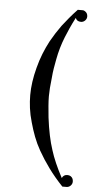

<svg xmlns="http://www.w3.org/2000/svg" viewBox="-57 -730 425 884"><g transform="rotate(5 156.0 -287.5)"><path d="M300 70Q312 78 312 94Q312 105 304 113Q296 121 285 121H281H266Q229 82 200.5 43Q172 4 150 -35Q133 -65 121 -96.5Q109 -128 100 -161Q90 -195 86 -226Q82 -257 82 -286Q82 -345 100 -413Q109 -448 121.5 -479.5Q134 -511 150 -541Q172 -580 198 -616Q212 -634 228.5 -654Q245 -674 266 -696H281Q286 -696 290 -696Q294 -696 300 -692Q312 -684 312 -669Q312 -658 304 -650Q296 -642 285 -642Q266 -642 260 -658Q246 -631 235.5 -607.5Q225 -584 217 -564Q197 -514 187 -460Q183 -440 179.5 -418.5Q176 -397 174 -372Q168 -322 168 -288Q168 -268 170 -243.5Q172 -219 175 -190Q186 -102 206 -42Q223 13 260 82Q267 66 285 66Q290 66 293 67Q296 68 300 70Z"/></g></svg>

Font: Wachinanga
Style: Regular
Weight: 400
Designer: deFharo
Foundry: deFharo
Version: Wachinanga: Version 2.001 2013